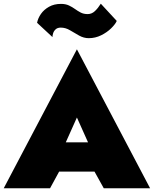

<svg xmlns="http://www.w3.org/2000/svg" viewBox="-25 -1016 830 1036"><path d="M175 -893Q180 -918 196 -941Q212 -964 239.5 -979.5Q267 -995 304 -995Q329 -995 347 -986.5Q365 -978 379.5 -967.5Q394 -957 410 -948.5Q426 -940 448 -940Q470 -940 487 -956Q504 -972 519 -996L605 -903Q597 -885 574.5 -863Q552 -841 520.5 -825.5Q489 -810 454 -810Q427 -810 402 -824Q377 -838 353 -852.5Q329 -867 303 -867Q285 -867 275 -857.5Q265 -848 261.5 -836Q258 -824 258 -816ZM535 0 485 -90H294L245 0H-5L390 -750L785 0ZM390 -382 330 -248H450Z"/></svg>

Font: Jost* Black
Style: Regular
Weight: 900
Version: Version 3.7